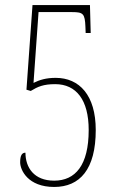

<svg xmlns="http://www.w3.org/2000/svg" viewBox="-20 -732 465 762"><path d="M195 10C297 10 360 -60 360 -216C360 -354 295 -423 201 -423C163 -423 137 -415 113 -403L133 -684H266C310 -684 317 -678 319 -626L320 -601H340L337 -712H109L85 -376L102 -371C130 -388 152 -398 199 -398C283 -398 332 -335 332 -216C332 -76 279 -15 195 -15C115 -15 81 -67 81 -126C67 -126 60 -115 60 -88C60 -57 91 10 195 10Z"/></svg>

Font: Noto Serif Sinhala ExtraCondensed Thin
Style: Regular
Weight: 100
Width: 2
Designer: Jelle Bosma - Monotype Design Team
Foundry: Monotype Imaging Inc.
Version: Version 2.007